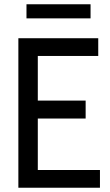

<svg xmlns="http://www.w3.org/2000/svg" viewBox="-20 -879 517 899"><path d="M66 -700H440V-617H157V-408H381V-324H157V-83H448V0H66ZM104 -859H404V-793H104Z"/></svg>

Font: Cabin Condensed
Style: Regular
Weight: 400
Width: 3
Version: Version 2.001